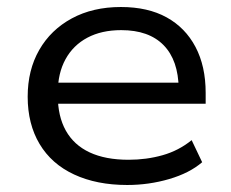

<svg xmlns="http://www.w3.org/2000/svg" viewBox="-20 -519 660 548"><path d="M343 9Q256 9 191.5 -21Q127 -51 93 -108Q59 -165 59 -243Q59 -319 92 -376.5Q125 -434 185 -466.5Q245 -499 325 -499Q402 -499 455.5 -469.5Q509 -440 538 -385Q567 -330 567 -254V-223H125V-283H510L490 -266Q489 -347 447 -390Q405 -433 326 -433Q270 -433 229.5 -411.5Q189 -390 167 -350Q145 -310 145 -255V-246Q145 -187 168 -146Q191 -105 236 -84Q281 -63 347 -63Q398 -63 444 -76Q490 -89 527 -119L557 -56Q521 -25 463 -8Q405 9 343 9Z"/></svg>

Font: Nunito Sans 10pt SemiExpanded
Style: Regular
Weight: 400
Width: 6
Designer: Vernon Adams
Foundry: Vernon Adams
Version: Version 3.101;gftools[0.9.27]